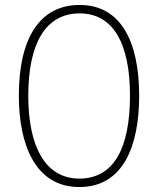

<svg xmlns="http://www.w3.org/2000/svg" viewBox="-20 -744 638 774"><path d="M541 -358C541 -575 468 -724 301 -724C142 -724 56 -593 56 -358C56 -161 122 10 300 10C477 10 541 -156 541 -358ZM94 -358C94 -564 161 -690 301 -690C435 -690 504 -571 504 -358C504 -146 438 -24 300 -24C164 -24 94 -151 94 -358Z"/></svg>

Font: Noto Sans Bengali Condensed ExtraLight
Style: Regular
Weight: 200
Width: 3
Designer: Joana Ranito - Universal Thirst; Jelle Bosma - Monotype Design Team
Foundry: Universal Thirst ehf.
Version: Version 3.000